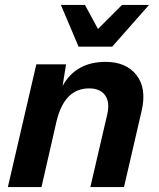

<svg xmlns="http://www.w3.org/2000/svg" viewBox="-20 -762 647 782"><path d="M437 -572H300L228 -742H326L379 -644L477 -742H587ZM410 -510Q494 -510 536 -456Q578 -402 557 -311L485 0H348L417 -297Q428 -346 408 -374Q388 -402 343 -402Q242 -402 210 -267L149 0H12L128 -500H249L235 -412Q289 -510 410 -510Z"/></svg>

Font: Elaine Sans SemiBold
Style: Italic
Weight: 600
Italic angle: -13°
Designer: Wei Huang
Foundry: Wei Huang
Version: Version 2.001;December 24, 2019;FontCreator 12.0.0.2547 64-b